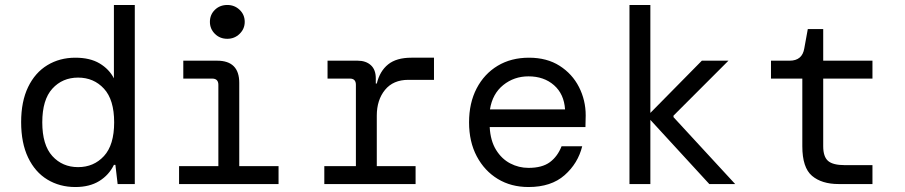

<svg xmlns="http://www.w3.org/2000/svg" viewBox="-20 -740 3640 772"><path d="M283 12Q220 12 170.5 -18Q121 -48 93 -106.5Q65 -165 65 -249Q65 -332 93 -390Q121 -448 170.5 -478Q220 -508 283 -508Q342 -508 380.5 -485Q419 -462 438 -425V-720H522V0H453L444 -77H438Q418 -36 379 -12Q340 12 283 12ZM294 -68Q357 -68 398 -112.5Q439 -157 439 -248Q439 -339 398 -383.5Q357 -428 294 -428Q231 -428 190.5 -383.5Q150 -339 150 -248Q150 -157 190.5 -112.5Q231 -68 294 -68Z M894 -584Q864 -584 844 -604Q824 -624 824 -652Q824 -681 844 -700.5Q864 -720 894 -720Q923 -720 943.5 -700.5Q964 -681 964 -652Q964 -624 943.5 -604Q923 -584 894 -584ZM700 0V-72H858V-399Q858 -424 833 -424H717V-496H853Q942 -496 942 -407V-72H1100V0Z M1284 0V-72H1411V-399Q1411 -424 1387 -424H1297V-496H1418Q1451 -496 1471 -478Q1491 -460 1491 -425V-404H1495Q1507 -454 1540.5 -481Q1574 -508 1634 -508H1725V-419H1622Q1561 -419 1528 -378.5Q1495 -338 1495 -275V-72H1651V0Z M2105 12Q2035 12 1981.5 -20.5Q1928 -53 1897 -111.5Q1866 -170 1866 -248Q1866 -326 1896.5 -384.5Q1927 -443 1981 -475.5Q2035 -508 2107 -508Q2179 -508 2230 -475.5Q2281 -443 2308 -390Q2335 -337 2335 -276Q2335 -265 2334.5 -254Q2334 -243 2334 -229H1949Q1952 -174 1974.5 -137.5Q1997 -101 2031.5 -83Q2066 -65 2105 -65Q2160 -65 2191 -88Q2222 -111 2238 -152H2321Q2304 -83 2250 -35.5Q2196 12 2105 12ZM2105 -433Q2047 -433 2003.5 -398Q1960 -363 1950 -300H2252Q2248 -362 2207.5 -397.5Q2167 -433 2105 -433Z M2511 0V-720H2595V-286L2802 -496H2909L2688 -275V-269L2936 0H2832L2595 -258V0Z M3352 0Q3284 0 3245 -33Q3206 -66 3206 -152V-424H3080V-496H3155Q3206 -496 3214 -546L3228 -623H3290V-496H3488V-424H3290V-152Q3290 -110 3309.5 -93Q3329 -76 3377 -76H3488V0Z"/></svg>

Font: DM Mono
Style: Regular
Weight: 400
Designer: Colophon Foundry
Foundry: Colophon Foundry
Version: Version 1.000; ttfautohint (v1.8.2.53-6de2)